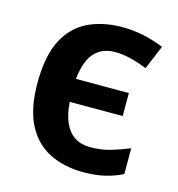

<svg xmlns="http://www.w3.org/2000/svg" viewBox="-89 -630 667 718"><g transform="rotate(15 244.5 -271.0)"><path d="M297 10Q221 10 164 -19Q107 -48 76 -109.5Q45 -171 45 -268Q45 -374 77.5 -436Q110 -498 167.5 -525Q225 -552 299 -552Q341 -552 382.5 -543Q424 -534 460 -519L421 -426Q390 -439 357.5 -447Q325 -455 297 -455Q262 -455 237.5 -440Q213 -425 199 -395.5Q185 -366 180 -320H385V-231H180Q183 -183 197.5 -151Q212 -119 237 -103Q262 -87 297 -87Q339 -87 375 -97.5Q411 -108 447 -123V-23Q415 -7 379 1.5Q343 10 297 10Z"/></g></svg>

Font: Noto Sans Display SemiBold
Style: Regular
Weight: 600
Designer: Monotype Design Team
Foundry: Monotype Imaging Inc.
Version: Version 2.003